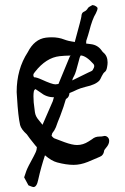

<svg xmlns="http://www.w3.org/2000/svg" viewBox="-20 -652 497 765"><path d="M113.3 93.3Q109.9 93.3 98.1 88.4L93.3 86.4L76.2 54.7Q81.1 38.6 85 28.8Q90.3 14.2 113.8 -28.3L118.2 -37.1Q126.5 -52.7 126.5 -62.5L127 -65.4L120.6 -72.8Q93.3 -106.4 86.9 -116.7Q64.5 -136.7 60.1 -153.8Q52.2 -188.5 47.9 -262.2Q47.4 -276.4 46.9 -277.3L46.4 -285.6Q46.4 -376.5 90.8 -444.3Q117.2 -496.1 163.1 -502Q175.3 -503.4 186.5 -503.4Q213.4 -503.4 235.8 -494.6Q252 -488.3 277.8 -484.4Q304.2 -580.6 304.2 -585.9Q304.7 -601.6 314.7 -605.5Q324.7 -609.4 330.6 -620.1Q333 -624 348.1 -631.8Q352.1 -631.3 355.5 -630.4Q368.7 -624.5 368.7 -619.1Q368.7 -612.3 361.8 -598.6Q347.7 -576.2 335.4 -527.3Q332 -514.2 323.7 -489.3L323.2 -478.5L342.3 -476.1Q369.1 -472.7 384.3 -451.7Q388.2 -445.8 391.6 -442.9Q408.7 -429.2 408.7 -403.3Q408.7 -395 406.7 -384.8Q404.3 -370.1 397.9 -365.7Q391.6 -361.3 385.7 -349.1Q378.9 -334 376 -331.1Q360.8 -314.5 321.8 -306.2Q297.4 -299.8 287.6 -294.9Q272.9 -287.6 256.8 -281.2Q255.4 -264.6 244.6 -258.8Q242.2 -257.8 240.7 -251.5Q235.8 -232.4 219.7 -189.5Q210.4 -167.5 202.6 -145Q196.8 -131.3 189.5 -123Q187.5 -120.6 187 -116.7Q187 -115.2 185.5 -110.8Q192.9 -102.1 195.8 -101.1L237.3 -85.4Q268.1 -74.2 287.1 -74.2Q311 -74.2 333 -88.4Q339.8 -92.3 346.7 -97.2Q358.9 -107.9 376 -107.9L385.7 -108.4Q395 -110.4 396.5 -110.4Q402.3 -110.4 405.8 -107.9Q415 -102.1 415 -90.8Q415 -77.6 403.3 -64Q395.5 -54.7 395 -52.2Q393.6 -38.6 384.8 -31.2Q380.9 -28.3 366.7 -22.5Q348.1 -14.2 329.6 -6.8Q300.3 4.9 273.4 4.9Q244.1 4.9 207.5 -4.9Q185.5 -10.7 159.2 -33.2Q143.6 13.2 132.3 64Q126.5 93.3 113.3 93.3ZM267.6 -331.5 331.5 -362.8Q347.2 -369.1 349.1 -372.6Q355.5 -382.3 355.5 -389.2Q355.5 -394 351.6 -397.9Q323.7 -429.2 301.8 -431.2Q296.9 -424.3 293.5 -407.7Q281.7 -360.4 275.6 -350.3Q269.5 -340.3 267.6 -331.5ZM200.7 -315.9 212.9 -317.4 257.3 -424.8Q258.8 -428.2 261.2 -430.7Q236.3 -430.2 217.8 -428.2Q163.6 -422.4 119.1 -365.2Q112.8 -358.4 112.8 -352.5Q112.8 -348.1 115.7 -344.2Q125.5 -344.2 145 -335.4Q187.5 -315.9 200.7 -315.9ZM149.4 -154.8 190.4 -249 194.8 -264.6H193.4Q164.6 -264.6 141.1 -283.7L121.6 -296.9Q116.2 -294.9 114.7 -287.4Q113.3 -279.8 113.3 -268.1Q113.3 -256.8 114.3 -244.1L119.1 -205.1Q121.6 -188 133.8 -174.3Z"/></svg>

Font: Kurland
Style: Regular
Weight: 400
Designer: GGBot
Version: 0.22